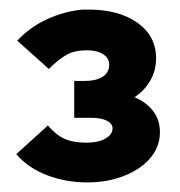

<svg xmlns="http://www.w3.org/2000/svg" viewBox="-20 -726 375 401"><path d="M14 -345ZM314 -450Q314 -427 302.5 -408Q291 -389 270.5 -375Q250 -361 222.5 -353Q195 -345 162 -345Q118 -345 78.5 -360Q39 -375 14 -404L80 -464Q97 -444 115 -436Q133 -428 161 -428Q185 -428 200 -436.5Q215 -445 215 -458Q215 -468 203 -474Q191 -480 170 -480H135V-557H159Q180 -557 194 -565.5Q208 -574 208 -591Q208 -605 195 -613Q182 -621 161 -621Q136 -621 119 -611.5Q102 -602 82 -582Q65 -597 49 -611.5Q33 -626 16 -641Q42 -669 77.5 -685.5Q113 -702 152 -706H165Q228 -706 267 -678.5Q306 -651 306 -604Q306 -579 294 -558Q282 -537 261 -523Q285 -513 299.5 -494.5Q314 -476 314 -450Z"/></svg>

Font: Rosa Sans Black
Style: Regular
Weight: 900
Designer: Pentagram / MCKL
Foundry: Pentagram / MCKL
Version: Version 1.005;September 16, 2019;FontCreator 11.5.0.2425 64-